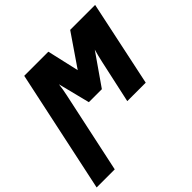

<svg xmlns="http://www.w3.org/2000/svg" viewBox="-243 -742 1170 1170"><g transform="rotate(-45 342.0 -156.5)"><path d="M-49 240H107L219 -284C225 -311 230 -339 233 -367L285 -161H397L537 -362C529 -335 522 -306 516 -279L455 0H614L731 -553H516L375 -347L328 -553H120Z"/></g></svg>

Font: Noto Sans SemiCondensed Black
Style: Italic
Weight: 900
Width: 4
Italic angle: -12°
Designer: Monotype Design Team
Foundry: Monotype Imaging Inc.
Version: Version 2.013